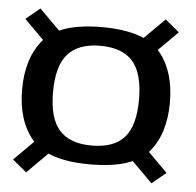

<svg xmlns="http://www.w3.org/2000/svg" viewBox="-44 -631 638 625"><g transform="rotate(5 275.0 -318.0)"><path d="M268.5 -94.5Q407 -94.5 458.5 -154.5Q510 -214.5 510 -318Q510 -420.5 458.5 -481.8Q407 -543 268.5 -543Q130.5 -543 78.8 -482.2Q27 -421.5 27 -318.5Q27 -215.5 78.8 -155Q130.5 -94.5 268.5 -94.5ZM63.5 -50.5 160 -147 113.5 -184.5 17.5 -88.5ZM473 -50.5 519 -88.5 423 -184.5 376.5 -147ZM268.5 -156Q197 -156 162.5 -194.5Q128 -233 128 -318.5Q128 -404 162.5 -443Q197 -482 268.5 -482Q340.5 -482 374.8 -443Q409 -404 409 -318.5Q409 -233 374.8 -194.5Q340.5 -156 268.5 -156ZM113.5 -452 160 -490 63.5 -586 17.5 -548ZM423 -452 519 -548 473 -586 376.5 -490Z"/></g></svg>

Font: Anybody UltraCondensed Thin
Style: Regular
Weight: 400
Version: Version 1.111